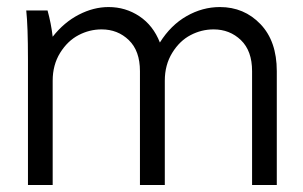

<svg xmlns="http://www.w3.org/2000/svg" viewBox="-20 -530 868 550"><path d="M452.1 -298.8V0H380.9V-326.2Q380.9 -384.3 349.1 -415Q317.4 -445.8 271 -445.8Q236.3 -445.8 205.1 -429.4Q173.8 -413.1 152.3 -378.7Q130.9 -344.2 130.9 -298.8V0H60.1V-359.9Q60.1 -455.1 55.2 -500H116.2Q126.5 -462.9 130.9 -424.8Q163.6 -466.3 205.8 -488Q248 -509.8 291 -509.8Q339.8 -509.8 379.4 -483.4Q418.9 -457 438 -408.2Q469.2 -458 514.6 -483.9Q560.1 -509.8 609.9 -509.8Q679.2 -509.8 726.1 -460.9Q772.9 -412.1 772.9 -326.2V0H702.1V-326.2Q702.1 -384.3 670.2 -415Q638.2 -445.8 591.8 -445.8Q557.1 -445.8 525.9 -429.4Q494.6 -413.1 473.4 -378.7Q452.1 -344.2 452.1 -298.8Z"/></svg>

Font: LT Superior
Style: Regular
Weight: 400
Designer: Daniel Lyons
Foundry: LyonsType
Version: Version 1.000